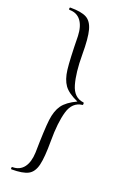

<svg xmlns="http://www.w3.org/2000/svg" viewBox="-161 -774 605 939"><g transform="rotate(20 141.5 -304.0)"><path d="M166 -80Q166 6 156 47Q146 88 118.5 102.5Q91 117 33 117Q29 117 29 111Q29 105 33 105Q71 105 92 77.5Q113 50 115 -1Q117 -123 123 -172.5Q129 -222 150 -251.5Q171 -281 222 -305Q170 -328 149.5 -356.5Q129 -385 123 -434.5Q117 -484 115 -607Q113 -658 92 -685.5Q71 -713 33 -713Q29 -713 29 -719Q29 -725 33 -725Q90 -725 117 -710.5Q144 -696 155 -655.5Q166 -615 166 -529Q166 -435 183 -376Q200 -317 251 -311Q254 -311 254 -304.5Q254 -298 251 -298Q200 -292 183 -233.5Q166 -175 166 -80Z"/></g></svg>

Font: Cormorant Infant Light
Style: Regular
Weight: 300
Designer: Christian Thalmann (Catharsis Fonts)
Version: Version 3.000